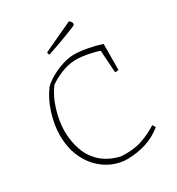

<svg xmlns="http://www.w3.org/2000/svg" viewBox="-195 -942 984 1070"><g transform="rotate(-30 297.0 -407.5)"><path d="M312 7Q263 7 216.5 -13Q170 -33 132.5 -71.5Q95 -110 72.5 -166.5Q50 -223 50 -295Q50 -362 73 -435Q96 -508 137 -561Q158 -582 192.5 -601.5Q227 -621 265 -633.5Q303 -646 336 -647Q374 -648 423 -639Q472 -630 515 -616L516 -611L515 -449L496 -446L492 -451L483 -591Q465 -597 437.5 -603.5Q410 -610 381 -614Q352 -618 330 -617Q287 -615 243 -597.5Q199 -580 164 -555Q127 -506 106 -437.5Q85 -369 84 -305Q84 -236 105 -178Q126 -120 171.5 -80Q217 -40 289 -24Q366 -20 421 -38.5Q476 -57 524 -88L536 -69Q489 -30 432 -12Q375 6 312 7ZM225 -715Q220 -720 220 -725V-732L251 -747L397 -815L412 -822Q419 -817 427 -802L425 -791Q424 -789 402.5 -780Q381 -771 349 -759Q317 -747 283.5 -735Q250 -723 225 -715Z"/></g></svg>

Font: Labrada ExtraLight
Style: Regular
Weight: 200
Designer: Mercedes Jáuregui
Foundry: Omnibus-Type Team
Version: Version 1.000; ttfautohint (v1.8.4.7-5d5b)